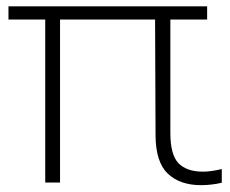

<svg xmlns="http://www.w3.org/2000/svg" viewBox="-20 -560 706 590"><path d="M598 9Q533 9 495.8 -26.2Q458.5 -61.5 458 -143.5L456.5 -519H503.5V-151.5Q503.5 -84.5 528.5 -58.5Q553.5 -32.5 604 -32.5Q617.5 -32.5 632 -34.8Q646.5 -37 661.5 -40.5V1.5Q647.5 5 630.5 7Q613.5 9 598 9ZM119 1V-519H164.5V1ZM6 -500V-540.5H616.5V-500Z"/></svg>

Font: Encode Sans SemiExpanded ExtraLight
Style: Regular
Weight: 250
Width: 6
Designer: Multiple Designers
Foundry: Impallari Type
Version: Version 3.002